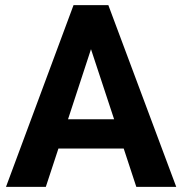

<svg xmlns="http://www.w3.org/2000/svg" viewBox="-20 -731 712 751"><path d="M513.2 0 463.9 -149.9H208.5L159.2 0H3.4L267.6 -710.9H403.8L669.4 0ZM246.1 -264.6H426.3L335.9 -538.6Z"/></svg>

Font: Vazirmatn FD
Style: Bold
Weight: 700
Designer: Saber Rastikerdar
Foundry: Saber Rastikerdar
Version: Version 33.001